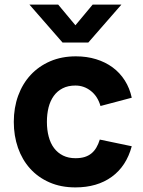

<svg xmlns="http://www.w3.org/2000/svg" viewBox="-20 -800 623 835"><path d="M233 -780 308 -690 383 -780H508L364 -615H252L108 -780ZM308 15Q245 15 195.2 -6.8Q145.5 -28.5 111 -66.8Q76.5 -105 58.2 -157.2Q40 -209.5 40 -270Q40 -331.5 59 -383.8Q78 -436 113.2 -474Q148.5 -512 198.2 -533.5Q248 -555 310 -555Q357.5 -555 398 -542.5Q438.5 -530 470 -506.8Q501.5 -483.5 522.8 -450Q544 -416.5 553 -375L417 -339Q405 -381 375.2 -404.5Q345.5 -428 308 -428Q276 -428 252.5 -416Q229 -404 213.8 -382.8Q198.5 -361.5 191.2 -332.8Q184 -304 184 -270Q184 -235 191.8 -205.8Q199.5 -176.5 215.2 -155.8Q231 -135 254.2 -123.5Q277.5 -112 308 -112Q331 -112 348 -117.2Q365 -122.5 377.8 -133Q390.5 -143.5 399.2 -158.5Q408 -173.5 414 -193L553 -164Q529.5 -77 466 -31Q402.5 15 308 15Z"/></svg>

Font: Vela Sans ExtBd
Style: Regular
Weight: 800
Designer: Principal design: Mikhail Sharanda - project Manrope.
Design modification: Ravid Balaliev
Foundry: Mikhail Sharanda
Version: Version 1.001